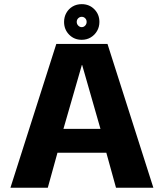

<svg xmlns="http://www.w3.org/2000/svg" viewBox="-20 -882 769 902"><path d="M29 0H204.5L250 -164.5H479.5L525 0H700.5L485 -675.5H244.5ZM278 -276.5 364.5 -576.5H366L452 -276.5ZM364 -695Q387.5 -695 406.2 -706.2Q425 -717.5 436 -736.5Q447 -755.5 447 -779Q447 -814.5 423.2 -838.5Q399.5 -862.5 364 -862.5Q340 -862.5 321.2 -851.5Q302.5 -840.5 291.8 -821.5Q281 -802.5 281 -779Q281 -743.5 304.8 -719.2Q328.5 -695 364 -695ZM364 -754.5Q354.5 -754.5 347.5 -761.8Q340.5 -769 340.5 -779Q340.5 -789.5 347.5 -796.2Q354.5 -803 364 -803Q373.5 -803 380.2 -796.2Q387 -789.5 387 -779Q387 -769 380.2 -761.8Q373.5 -754.5 364 -754.5Z"/></svg>

Font: Anybody UltraCondensed Thin
Style: Bold
Weight: 700
Version: Version 1.111